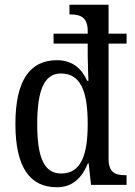

<svg xmlns="http://www.w3.org/2000/svg" viewBox="-20 -780 569 810"><path d="M220 10C286 10 325 -29 351 -91H354L364 0H514V-41H506C467 -41 438 -52 438 -111V-596H514V-638H438V-760H273V-719H280C317 -719 350 -708 350 -650V-638H206V-596H350V-545C350 -516 353 -443 353 -439H348C324 -491 286 -526 220 -526C107 -526 45 -442 45 -257C45 -73 107 10 220 10ZM238 -48C165 -48 137 -118 137 -256C137 -396 165 -470 237 -470C323 -470 350 -390 350 -257C350 -128 323 -48 238 -48Z"/></svg>

Font: Noto Serif Ethiopic Cn
Style: Regular
Weight: 400
Width: 3
Designer: Monotype Design Team
Foundry: Monotype Imaging Inc.
Version: Version 2.102